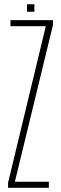

<svg xmlns="http://www.w3.org/2000/svg" viewBox="-20 -896 292 916"><path d="M18.5 0V-24L198.5 -771H30V-800H232.5V-776L51 -29H213V0ZM108.5 -840V-875.5H144V-840Z"/></svg>

Font: Big Shoulders Display ExtraLight
Style: Regular
Weight: 250
Designer: Patric King
Foundry: XO Type Co
Version: Version 2.002